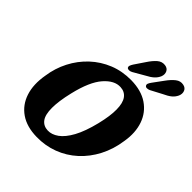

<svg xmlns="http://www.w3.org/2000/svg" viewBox="-250 -1118 1300 1300"><g transform="rotate(45 400.0 -467.5)"><path d="M493.5 -712.5Q590.5 -711 653 -668.5Q715.5 -626 740.8 -553.5Q766 -481 751 -390Q738 -298 699.2 -223.5Q660.5 -149 601.8 -95.5Q543 -42 469 -14Q395 14 311.5 12.5Q215.5 11 153.5 -31.8Q91.5 -74.5 67 -149.2Q42.5 -224 59.5 -321.5Q71 -403.5 107.8 -475Q144.5 -546.5 202 -600.2Q259.5 -654 333.5 -683.8Q407.5 -713.5 493.5 -712.5ZM333.5 -71.5Q372 -70 410.5 -97.5Q449 -125 482.8 -186.5Q516.5 -248 541.5 -349Q553 -396 558.2 -433.8Q563.5 -471.5 563 -501.5Q562.5 -563.5 539.5 -594.8Q516.5 -626 475 -628Q414.5 -631.5 358.2 -567.5Q302 -503.5 268.5 -361.5Q256.5 -311.5 251 -271.5Q245.5 -231.5 245.5 -200.5Q245.5 -135 268.5 -104Q291.5 -73 333.5 -71.5ZM477 -870Q501 -906.5 525.8 -928.2Q550.5 -950 582 -946Q608.5 -942.5 618.2 -922Q628 -901.5 619 -877Q609.5 -854 590.5 -836.5Q571.5 -819 537.5 -801.5L458.5 -756Q447 -749.5 435.2 -749Q423.5 -748.5 417.5 -755Q412 -763.5 415.5 -773.5Q419 -783.5 427 -796ZM655 -869.5Q680.5 -905 706.5 -925.5Q732.5 -946 763 -939.5Q788.5 -934.5 796.8 -913Q805 -891.5 794.5 -867.5Q783.5 -844 763.8 -828Q744 -812 709 -796L629.5 -754Q617.5 -748.5 606.2 -748.5Q595 -748.5 590 -756.5Q584.5 -764.5 588.8 -774.8Q593 -785 601.5 -796.5Z"/></g></svg>

Font: Fraunces 72pt S100
Style: Bold Italic
Weight: 700
Italic angle: -16°
Version: Version 1.000; ttfautohint (v1.8.3)